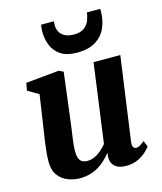

<svg xmlns="http://www.w3.org/2000/svg" viewBox="-122 -911 850 1009"><g transform="rotate(-15 303.0 -406.0)"><path d="M186.5 10Q155.5 10 124 -1.8Q92.5 -13.5 71.2 -41Q50 -68.5 49.5 -115Q49.5 -132.5 51 -153.5Q52.5 -174.5 55.5 -197.8Q58.5 -221 62 -244.8Q65.5 -268.5 69 -291L96 -472L36.5 -507L44 -547.5L225.5 -565L249 -553L216 -288.5Q213.5 -267 210.2 -245Q207 -223 204.2 -203Q201.5 -183 199.8 -166Q198 -149 198 -137Q198 -112 203.5 -96.8Q209 -81.5 220 -74.8Q231 -68 248.5 -68Q269 -68 288.8 -77Q308.5 -86 325.2 -100.8Q342 -115.5 355 -131.5L413.5 -561H559L495.5 -105Q493 -85.5 498.8 -76.8Q504.5 -68 514.5 -68Q523.5 -68 532.8 -73Q542 -78 560 -92L573.5 -60Q568.5 -51.5 551 -34.8Q533.5 -18 505.5 -4Q477.5 10 441 10Q402.5 10 382.8 -4.8Q363 -19.5 359 -44.5Q359 -47.5 358.8 -51.5Q358.5 -55.5 358.5 -60.2Q358.5 -65 359.2 -69.8Q360 -74.5 360.5 -79L358.5 -80Q346 -64 329.5 -48Q313 -32 292 -18.8Q271 -5.5 244.8 2.2Q218.5 10 186.5 10ZM343.5 -631.5Q289.5 -631.5 256.8 -652.5Q224 -673.5 209.2 -709Q194.5 -744.5 194.5 -788.5Q194.5 -798.5 195.8 -807.2Q197 -816 198.5 -822.5H268Q267.5 -817.5 267 -812.2Q266.5 -807 266.5 -801Q266.5 -781.5 275.5 -764.8Q284.5 -748 303.5 -738Q322.5 -728 353 -728Q389 -728 408.8 -743.2Q428.5 -758.5 437 -780.5Q445.5 -802.5 447 -822.5H520Q520 -818 520 -813.2Q520 -808.5 520 -803.5Q519 -758.5 501.5 -719.2Q484 -680 445.8 -655.8Q407.5 -631.5 343.5 -631.5Z"/></g></svg>

Font: Merriweather 24pt ExtraBold
Style: Italic
Weight: 800
Italic angle: -7.8°
Version: Version 2.101